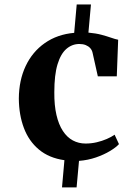

<svg xmlns="http://www.w3.org/2000/svg" viewBox="-20 -690 590 836"><path d="M62 -261Q62.5 -340.5 91.8 -402.5Q121 -464.5 175.2 -502.5Q229.5 -540.5 303 -547L314 -670.5H376L365 -548Q398 -545 422 -538.5Q446 -532 463.8 -525.8Q481.5 -519.5 494.5 -517L488.5 -357.5H406L383 -460.5Q380.5 -472 372.8 -480.5Q365 -489 353 -493.8Q341 -498.5 325.5 -498.5Q294 -498.5 269.2 -477.2Q244.5 -456 230.5 -410Q216.5 -364 216.5 -288.5Q216 -231.5 225.8 -189.5Q235.5 -147.5 253.8 -119.8Q272 -92 297.2 -78.5Q322.5 -65 352.5 -65Q377.5 -65 401 -70.5Q424.5 -76 444.8 -84.8Q465 -93.5 479 -103.5L498 -62.5Q485.5 -48.5 459 -32.5Q432.5 -16.5 397.8 -4.5Q363 7.5 324 10.5L313.5 126H250L260.5 7.5Q193.5 -2 149.5 -38.8Q105.5 -75.5 84 -132.8Q62.5 -190 62 -261Z"/></svg>

Font: Merriweather 72pt
Style: Bold
Weight: 700
Version: Version 2.100